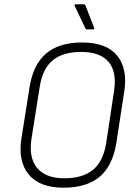

<svg xmlns="http://www.w3.org/2000/svg" viewBox="-20 -864 634 895"><path d="M276 11Q165 11 114 -50.5Q63 -112 80 -219L118 -459Q135 -564 195.5 -615Q256 -666 363 -666Q476 -666 526 -605Q576 -544 559 -436L522 -196Q505 -91 444.5 -40Q384 11 276 11ZM280 -33Q365 -33 413 -72Q461 -111 475 -197L511 -436Q526 -527 487 -574.5Q448 -622 358 -622Q274 -622 226 -583Q178 -544 165 -458L127 -219Q113 -129 153 -81Q193 -33 280 -33ZM386 -727Q379 -727 377 -734L328 -837Q327 -841 328.5 -842.5Q330 -844 332 -844H370Q376 -844 379 -837L419 -734Q421 -727 414 -727Z"/></svg>

Font: Sofia Sans Semi Condensed Light
Style: Italic
Weight: 300
Italic angle: -9°
Version: Version 4.100